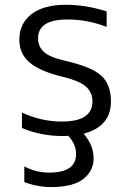

<svg xmlns="http://www.w3.org/2000/svg" viewBox="-20 -550 536 790"><path d="M59.6 -386.7Q59.6 -453.1 109.4 -491.7Q159.2 -530.3 251 -530.3Q335 -530.3 418.9 -502.9V-439.5Q335.9 -470.7 256.8 -469.7Q136.7 -469.7 136.7 -392.6Q136.7 -358.4 160.6 -336.4Q184.6 -314.5 248 -299.8Q356.4 -275.4 396.5 -238.8Q436.5 -202.1 436.5 -132.8Q436.5 -29.3 324.2 0Q365.2 47.9 365.2 101.6Q365.2 153.3 322.8 186.5Q280.3 219.7 190.4 219.7Q133.8 219.7 80.1 199.2V134.8Q127.9 160.2 182.6 160.2Q293 160.2 293 84Q293 43 260.7 8.8Q257.8 8.8 251 9.3Q244.1 9.8 240.2 9.8Q147.5 9.8 70.3 -23.4V-86.9Q150.4 -49.8 234.4 -49.8Q360.4 -49.8 360.4 -132.8Q360.4 -168.9 334.5 -192.9Q308.6 -216.8 240.2 -233.4Q143.6 -256.8 101.6 -293Q59.6 -329.1 59.6 -386.7Z"/></svg>

Font: Gen Shin Gothic Normal
Style: Regular
Weight: 300
Designer: [Source Han Sans]
Ryoko NISHIZUKA  (kana & ideographs); Paul D. Hunt (Latin, Greek & Cyrillic); Wenlong ZHANG  (bopomofo
Version: Version 1.002.20150607